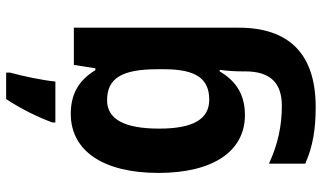

<svg xmlns="http://www.w3.org/2000/svg" viewBox="-231 -575 1046 624"><g transform="rotate(-90 292.0 -263.0)"><path d="M368 -753V-766H282C249 -716 223 -662 206 -616V-606H339C343 -647 356 -710 368 -753ZM234 -556C114 -556 42 -451 42 -271C42 -94 112 10 230 10C291 10 338 -14 372 -72H377C374 -51 372 -22 372 0V11C372 93 334 130 260 130C195 130 134 117 72 88V206C128 231 185 240 256 240C430 240 514 152 514 -10V-546H393L382 -476H376C342 -532 296 -556 234 -556ZM278 -438C349 -438 379 -391 379 -274V-253C379 -147 347 -106 280 -106C216 -106 186 -159 186 -269C186 -382 217 -438 278 -438Z"/></g></svg>

Font: Noto Sans Arabic UI SmCn
Style: Bold
Weight: 700
Width: 4
Designer: Monotype Design Team, Nadine Chahine and Nizar Qandah
Foundry: Monotype Imaging Inc.
Version: Version 2.010